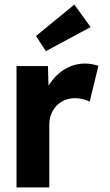

<svg xmlns="http://www.w3.org/2000/svg" viewBox="-20 -817 478 837"><path d="M52 0V-529H189L194 -359L170 -394Q182 -435 209 -468.5Q236 -502 272.5 -521Q309 -540 349 -540Q366 -540 382 -537Q398 -534 409 -530L371 -374Q360 -380 342.5 -384.5Q325 -389 307 -389Q283 -389 262.5 -380.5Q242 -372 227 -356.5Q212 -341 203.5 -320Q195 -299 195 -274V0ZM180 -594 137 -660 304 -797 375 -699Z"/></svg>

Font: Our Lexend SemiBold
Style: Regular
Weight: 600
Designer: Bonnie Shaver-Troup, Thomas Jockin
Foundry: Lexend
Version: Version 1.007